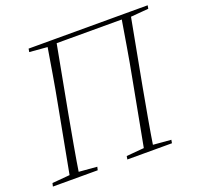

<svg xmlns="http://www.w3.org/2000/svg" viewBox="-119 -806 977 938"><g transform="rotate(-20 370.0 -337.0)"><path d="M2 0 6 -17 111 -26H130L239 -17L235 0ZM93 0 161 -362Q176 -440 189 -518Q202 -596 215 -674H263L195 -311Q181 -234 167 -156Q153 -78 141 0ZM118 -657 121 -674H245L227 -648ZM230 -652 235 -674H628L624 -652ZM389 0 392 -17 497 -26H516L624 -17L621 0ZM479 0 547 -362Q562 -440 575 -518Q588 -596 601 -674H649L581 -311Q567 -234 553 -156Q539 -78 527 0ZM629 -648 619 -674H740L737 -657Z"/></g></svg>

Font: Source Serif 4 48pt Light
Style: Italic
Weight: 300
Italic angle: -12°
Designer: Frank Grießhammer
Foundry: Adobe Systems Incorporated
Version: Version 4.004;hotconv 1.0.116;makeotfexe 2.5.65601